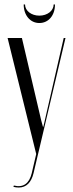

<svg xmlns="http://www.w3.org/2000/svg" viewBox="-20 -665 327 859"><path d="M220 -645C220 -617 192 -595 156 -595C120 -595 92 -617 92 -645H86C86 -597 115 -562 156 -562C197 -562 226 -596 226 -645ZM14 -495 142 24 122 110C111 155 85 176 42 165L40 171C48 173 56 174 64 174C98 174 120 151 130 110L273 -495H265L174 -98H172L164 -128L78 -495Z"/></svg>

Font: Moniqa Display
Style: Regular
Weight: 400
Designer: Rajesh Rajput
Foundry: Rajesh Rajput
Version: Version 1.000